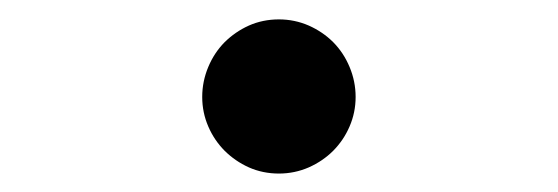

<svg xmlns="http://www.w3.org/2000/svg" viewBox="-20 -602 590 203"><path d="M274.9 -581.5C263.5 -581.5 252.9 -579.3 243.2 -575C233.4 -570.6 224.9 -564.7 217.5 -557.4C210.2 -550 204.4 -541.3 200.2 -531.2C196 -521.2 193.8 -510.6 193.8 -499.5C193.8 -488.4 196 -478 200.2 -468.3C204.4 -458.5 210.2 -450 217.5 -442.6C224.9 -435.3 233.4 -429.4 243.2 -425C252.9 -420.7 263.5 -418.5 274.9 -418.5C286 -418.5 296.5 -420.7 306.4 -425C316.3 -429.4 325 -435.3 332.3 -442.6C339.6 -450 345.4 -458.5 349.6 -468.3C353.8 -478 356 -488.4 356 -499.5C356 -510.6 353.8 -521.2 349.6 -531.2C345.4 -541.3 339.6 -550 332.3 -557.4C325 -564.7 316.3 -570.6 306.4 -575C296.5 -579.3 286 -581.5 274.9 -581.5Z"/></svg>

Font: CodeNewRoman Nerd Font Mono
Style: Regular
Weight: 400
Monospace: yes
Designer: Sam Radian
Foundry: Code New Roman
Version: Version 2.00 November 29, 2014;Nerd Fonts 3.2.1